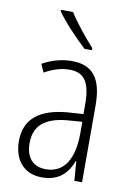

<svg xmlns="http://www.w3.org/2000/svg" viewBox="-87 -819 603 883"><g transform="rotate(10 214.5 -377.0)"><path d="M181 -764H125V-757C158 -710 221 -644 263 -606H297V-616C259 -658 212 -715 181 -764ZM215 -541C168 -541 120 -527 79 -504L96 -466C139 -490 177 -500 211 -500C280 -500 310 -461 310 -354V-310L236 -305C111 -294 39 -243 39 -136C39 -56 81 10 172 10C255 10 292 -37 313 -91H315L322 0H358V-357C358 -487 312 -541 215 -541ZM243 -269 311 -274V-217C310 -106 272 -30 183 -30C123 -30 89 -68 89 -136C89 -219 141 -260 243 -269Z"/></g></svg>

Font: Noto Sans Armenian Condensed ExtraLight
Style: Regular
Weight: 200
Width: 3
Designer: Monotype Design Team
Foundry: Monotype Imaging Inc.
Version: Version 2.008